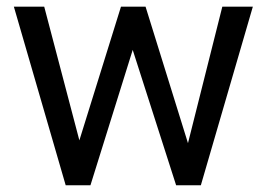

<svg xmlns="http://www.w3.org/2000/svg" viewBox="-20 -548 791 568"><path d="M536.1 -124.5 637.7 -528.3H728L574.2 0H501L372.6 -400.4L247.6 0H174.3L21 -528.3H110.8L214.8 -132.8L337.9 -528.3H410.6Z"/></svg>

Font: Roboto-o
Style: o-Regular
Weight: 400
Designer: Google
Version: Version 2.134; 2016; ttfautohint (v1.6)